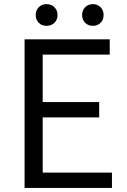

<svg xmlns="http://www.w3.org/2000/svg" viewBox="-20 -927 627 947"><path d="M521.2 -733V-657.6H190.6V-423.6H469.2V-348H190.6V-75.6H532.2V0H101.2V-733ZM156.2 -853.3Q156.2 -876.2 171.2 -891.4Q186.3 -906.6 209.4 -906.6Q232.6 -906.6 248.2 -891.4Q263.8 -876.2 263.8 -853.3Q263.8 -829.2 248.3 -814.4Q232.8 -799.6 209.5 -799.6Q186.2 -799.6 171.2 -814.4Q156.2 -829.2 156.2 -853.3ZM385 -853.3Q385 -876.2 400.1 -891.4Q415.2 -906.6 438.4 -906.6Q460.8 -906.6 475.9 -891.4Q491 -876.2 491 -853.3Q491 -829.2 475.9 -814.4Q460.8 -799.6 438.4 -799.6Q415.2 -799.6 400.1 -814.4Q385 -829.2 385 -853.3Z"/></svg>

Font: 寒蝉端黑体 Light
Style: Regular
Weight: 300
Designer: ChillDuanSans {Warren2060}; 
Source Han Sans {Ryoko NISHIZUKA 西塚涼子 (kana, bopomofo & ideographs); Paul D. Hunt (Latin, G
Foundry: ChillType&Adobe
Version: Version 1.300;Glyphs 3.3 (3306)